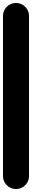

<svg xmlns="http://www.w3.org/2000/svg" viewBox="-20 -1270 215 1290"><path d="M0 -87.7H175V-1162.7H0ZM87.7 -175Q63.7 -175 43.7 -163.2Q23.7 -151.3 11.8 -131.3Q0 -111.3 0 -87.7Q0 -63.7 11.8 -43.7Q23.7 -23.7 43.7 -11.8Q63.7 0 87.7 0Q111.3 0 131.3 -11.8Q151.3 -23.7 163.2 -43.7Q175 -63.7 175 -87.7Q175 -111.3 163.2 -131.3Q151.3 -151.3 131.3 -163.2Q111.3 -175 87.7 -175ZM87.7 -1250Q63.7 -1250 43.7 -1238.2Q23.7 -1226.3 11.8 -1206.3Q0 -1186.3 0 -1162.7Q0 -1138.7 11.8 -1118.7Q23.7 -1098.7 43.7 -1086.8Q63.7 -1075 87.7 -1075Q111.3 -1075 131.3 -1086.8Q151.3 -1098.7 163.2 -1118.7Q175 -1138.7 175 -1162.7Q175 -1186.3 163.2 -1206.3Q151.3 -1226.3 131.3 -1238.2Q111.3 -1250 87.7 -1250Z"/></svg>

Font: Wavefont Thin
Style: Regular
Weight: 100
Monospace: yes
Version: Version 3.005;gftools[0.9.33]